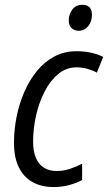

<svg xmlns="http://www.w3.org/2000/svg" viewBox="-20 -754 441 784"><path d="M199.2 9.8Q148.9 9.8 112.5 -10.7Q76.2 -31.2 56.6 -71.3Q37.1 -111.3 37.1 -170.9Q37.1 -223.1 47.6 -276.4Q58.1 -329.6 78.9 -377.7Q99.6 -425.8 130.4 -463.6Q161.1 -501.5 201.7 -523.2Q242.2 -544.9 292.5 -544.9Q322.8 -544.9 350.6 -539.1Q378.4 -533.2 401.4 -521.5L375.5 -457.5Q358.9 -466.8 337.2 -472.9Q315.4 -479 292.5 -479Q250.5 -479 217.8 -451.9Q185.1 -424.8 162.1 -380.1Q139.2 -335.4 127.2 -282Q115.2 -228.5 115.2 -175.3Q115.2 -136.2 126.5 -109.6Q137.7 -83 159.2 -69.3Q180.7 -55.7 211.4 -55.7Q238.3 -55.7 263.9 -64Q289.6 -72.3 315.4 -85.4V-19Q293 -6.8 263.2 1.5Q233.4 9.8 199.2 9.8ZM301.8 -628.4Q283.2 -628.4 272 -639.4Q260.7 -650.4 260.7 -669.9Q260.7 -695.3 275.1 -714.8Q289.6 -734.4 315.4 -734.4Q329.1 -734.4 337.9 -729.7Q346.7 -725.1 351.1 -716.1Q355.5 -707 355.5 -693.8Q355.5 -666 340.1 -647.2Q324.7 -628.4 301.8 -628.4Z"/></svg>

Font: Open Sans SemiCondensed
Style: Italic
Weight: 400
Width: 4
Italic angle: -12°
Designer: Monotype Design Team
Foundry: Monotype Imaging Inc.
Version: Version 3.000